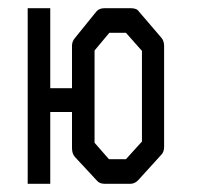

<svg xmlns="http://www.w3.org/2000/svg" viewBox="-20 -498 526 468"><path d="M164 -407 215 -470Q221.5 -478 235 -478H299Q313.5 -478 318.5 -470L372.5 -407Q380 -399 380 -386V-140Q380 -126.5 371.5 -119L317 -59Q308.5 -50 298 -50H235Q222.5 -50 216 -58L163 -115Q155.5 -123 155.5 -137V-225H102.5V-50H47.5V-478H102.5V-283H155.5V-387Q155.5 -397.5 164 -407ZM210.5 -375V-150L245.5 -110H287L326 -153V-374L287 -418H246.5Z"/></svg>

Font: 3270 Nerd Font Mono SemCond
Style: Regular
Weight: 400
Monospace: yes
Version: Version 3.0.1;Nerd Fonts 3.1.1